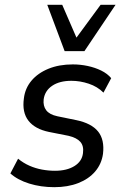

<svg xmlns="http://www.w3.org/2000/svg" viewBox="-20 -767 511 796"><path d="M205 9Q149 9 101 -6Q53 -21 23 -48L55 -109Q77 -91 102 -80Q127 -69 154 -64Q181 -59 208 -59Q257 -59 288.5 -78.5Q320 -98 324 -132Q328 -162 313 -179Q298 -196 264 -204L183 -220Q125 -232 98 -266.5Q71 -301 79 -359Q84 -401 110.5 -432.5Q137 -464 181 -482Q225 -500 282 -500Q313 -500 343.5 -493.5Q374 -487 399.5 -474.5Q425 -462 441 -443L409 -383Q384 -408 348 -420Q312 -432 276 -432Q227 -432 196.5 -411.5Q166 -391 161 -355Q158 -328 171.5 -310Q185 -292 218 -285L296 -269Q359 -256 386.5 -222Q414 -188 407 -129Q401 -87 374.5 -56Q348 -25 304.5 -8Q261 9 205 9ZM248 -555 176 -747H238L297 -611L397 -747H459L330 -555Z"/></svg>

Font: Nunito Sans 10pt SemiCondensed Medium
Style: Italic
Weight: 500
Width: 4
Italic angle: -9°
Designer: Vernon Adams
Foundry: Vernon Adams
Version: Version 3.101;gftools[0.9.27]